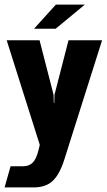

<svg xmlns="http://www.w3.org/2000/svg" viewBox="-42 -645 464 835"><path d="M-22 170 4 78H59Q84 78 100 62.5Q116 47 126 6L131 -15L-13 -470H130L191 -233L192 -197H194L195 -233L256 -470H402L238 48Q218 112 188 141Q158 170 104 170ZM106 -520 201 -625H327L200 -520Z"/></svg>

Font: Smooch Sans Black
Style: Regular
Weight: 900
Designer: Robert E. Leuschke
Foundry: Robert E. Leuschke
Version: Version 1.010; ttfautohint (v1.8.3)